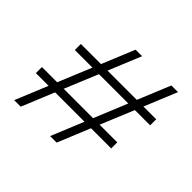

<svg xmlns="http://www.w3.org/2000/svg" viewBox="-165 -929 1137 1137"><g transform="rotate(45 404.0 -360.0)"><path d="M55.7 -254.9H183.1L269.5 -463.9H122.1V-514.6H290.5L375 -719.7H429.7L345.2 -514.6H590.3L674.8 -719.7H730.5L646 -514.6H752.9V-463.9H625L538.6 -254.9H686.5V-204.1H517.6L433.6 0H378.9L462.9 -204.1H216.8L132.8 0H78.1L162.1 -204.1H55.7ZM483.9 -254.9 569.8 -463.9H324.2L237.8 -254.9Z"/></g></svg>

Font: Reddit Sans Fudge Light
Style: Regular
Weight: 300
Designer: Stephen Hutchings
Foundry: Reddit
Version: Version 1.013